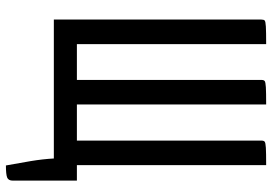

<svg xmlns="http://www.w3.org/2000/svg" viewBox="-152 -588 898 633"><g transform="rotate(90 296.5 -271.0)"><path d="M525 158Q517 115 510.5 75.5Q504 36 502 0H44V-684Q44 -692 47 -695Q50 -698 67 -699Q84 -700 125 -700V-76H243V-684Q243 -692 246.5 -695Q250 -698 267 -699Q284 -700 324 -700V-76H443V-684Q443 -692 446.5 -695Q450 -698 466.5 -699Q483 -700 524 -700V-76H575V135Q575 150 564.5 154Q554 158 525 158Z"/></g></svg>

Font: Yanone Kaffeesatz
Style: Regular
Weight: 400
Designer: Yanone (Cyrillic: Daniel Pouzeot, Huerta Tipografica, and Cyreal)
Foundry: Yanone
Version: Version 2.003